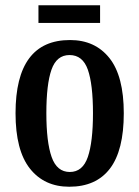

<svg xmlns="http://www.w3.org/2000/svg" viewBox="-20 -699 529 729"><path d="M243 10Q148 10 93.5 -59Q39 -128 39 -269Q39 -547 246 -547Q341 -547 395.5 -478.5Q450 -410 450 -269Q450 -128 397.5 -59Q345 10 243 10ZM245 -46Q294 -46 313.5 -103Q333 -160 333 -269Q333 -379 313.5 -434.5Q294 -490 244 -490Q195 -490 175.5 -434.5Q156 -379 156 -269Q156 -160 176 -103Q196 -46 245 -46ZM126 -612V-679H360V-612Z"/></svg>

Font: Noto Serif ExtraCondensed SemiBold
Style: Regular
Weight: 600
Width: 2
Designer: Monotype Design Team
Foundry: Monotype Imaging Inc.
Version: Version 2.015; ttfautohint (v1.8.4.7-5d5b)